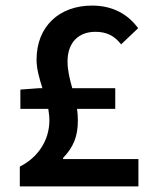

<svg xmlns="http://www.w3.org/2000/svg" viewBox="-20 -668 553 688"><path d="M51 -71V0H476V-98H206V-102C242 -140 259 -177 259 -236C259 -251 258 -265 256 -278H393V-352H239C230 -384 222 -415 222 -448C222 -513 259 -554 322 -554C362 -554 390 -540 414 -509L475 -567C440 -615 386 -648 310 -648C193 -648 111 -574 111 -454C111 -421 121 -387 132 -352H120L53 -347V-278H153C155 -264 157 -251 157 -237C157 -164 115 -103 51 -71Z"/></svg>

Font: DAIFUKU Sans Semibold
Style: Regular
Weight: 600
Designer: Original font ‘Source Sans 3’ : Paul D. Hunt
Foundry: Daifuku
Version: Version 1.000